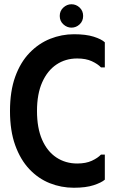

<svg xmlns="http://www.w3.org/2000/svg" viewBox="-20 -872 544 903"><path d="M27 -350Q27 -443 51.5 -511Q76 -579 119 -623.5Q162 -668 216 -689.5Q270 -711 328 -711Q384 -711 420.5 -699.5Q457 -688 473 -673V-555H455Q440 -571 412 -584Q384 -597 343 -597Q288 -597 245.5 -568.5Q203 -540 178.5 -485Q154 -430 154 -350Q154 -270 178 -215Q202 -160 245 -131.5Q288 -103 343 -103Q384 -103 412 -116Q440 -129 455 -145H473V-27Q457 -13 420.5 -1Q384 11 327 11Q268 11 214 -10.5Q160 -32 118 -76.5Q76 -121 51.5 -189Q27 -257 27 -350ZM316 -742Q295 -742 278 -757.5Q261 -773 261 -797Q261 -821 278 -836.5Q295 -852 316 -852Q338 -852 354.5 -836.5Q371 -821 371 -797Q371 -773 354.5 -757.5Q338 -742 316 -742Z"/></svg>

Font: Phudu Medium
Style: Regular
Weight: 500
Version: Version 1.005;gftools[0.9.23]